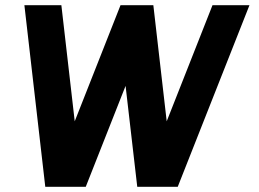

<svg xmlns="http://www.w3.org/2000/svg" viewBox="-20 -720 1000 740"><path d="M154.5 0 74 -700H216.5L268 -252.5L444.5 -700H571L622.5 -252.5L799 -700H941.5L665 0H509L464 -389L310.5 0Z"/></svg>

Font: Urbanist ExtraBold
Style: Italic
Weight: 800
Italic angle: -8°
Designer: Corey Hu
Foundry: Corey Hu
Version: Version 1.321; ttfautohint (v1.8.4.7-5d5b)